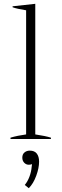

<svg xmlns="http://www.w3.org/2000/svg" viewBox="-20 -729 323 1007"><path d="M35 -7Q72 -18 117 -24V-675Q67 -683 46 -691V-696L165 -709V-24Q219 -16 247 -7V0H35ZM110 241Q125 223 134.5 197.5Q144 172 146 147L148 132Q140 135 131 135Q117 135 107 124.5Q97 114 97 98Q97 80 108.5 70.5Q120 61 136 61Q161 61 173 76.5Q185 92 185 119Q185 152 170 193Q155 234 131 258Z"/></svg>

Font: Trirong ExtraLight
Style: Regular
Weight: 275
Designer: Katatrad Team
Foundry: CadsonDemak
Version: Version 1.001